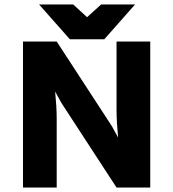

<svg xmlns="http://www.w3.org/2000/svg" viewBox="-20 -840 776 860"><path d="M234 0V-306C234 -347 231 -387 227 -430L255 -379L502 0H653V-654H502V-350C502 -309 505 -266 509 -224L481 -275L234 -654H83V0ZM370 -763 308 -820H155L293 -664H447L585 -820H433Z"/></svg>

Font: Falling Sky
Style: ExBd
Weight: 400
Designer: Paul D. Hunt
Foundry: Adobe Systems Incorporated
Version: Version 1.02